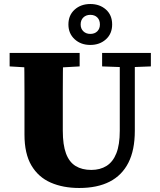

<svg xmlns="http://www.w3.org/2000/svg" viewBox="-20 -919 796 957"><path d="M375 18Q294 18 232.5 -9Q171 -36 136.5 -94.5Q102 -153 102 -248V-362Q102 -411 102 -459.5Q102 -508 101.5 -557Q101 -606 100 -655H295Q294 -607 293.5 -558Q293 -509 293 -460Q293 -411 293 -362V-267Q293 -197 309 -154Q325 -111 357 -91.5Q389 -72 435 -72Q479 -72 511 -92Q543 -112 560 -155Q577 -198 577 -267V-655H652V-267Q652 -171 620 -108Q588 -45 526.5 -13.5Q465 18 375 18ZM28 -588V-655H377V-588L235 -580H163ZM489 -588V-655H732V-588L627 -584H600ZM430 -695Q383 -695 352 -723.5Q321 -752 321 -797Q321 -843 352 -871Q383 -899 430 -899Q477 -899 508 -871.5Q539 -844 539 -797Q539 -751 508 -723Q477 -695 430 -695ZM430 -750Q452 -750 465 -763Q478 -776 478 -797Q478 -819 465 -832Q452 -845 430 -845Q409 -845 395.5 -832Q382 -819 382 -797Q382 -776 395.5 -763Q409 -750 430 -750Z"/></svg>

Font: Source Serif 4 ExtraBold
Style: Regular
Weight: 800
Designer: Frank Grießhammer
Foundry: Adobe Systems Incorporated
Version: Version 4.004;hotconv 1.0.116;makeotfexe 2.5.65601